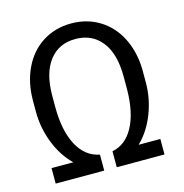

<svg xmlns="http://www.w3.org/2000/svg" viewBox="-106 -819 878 918"><g transform="rotate(-15 332.5 -360.5)"><path d="M359.9 -79.1Q427.2 -92.3 464.8 -161.6Q502.4 -231 503.9 -345.2V-410.6Q503.9 -523.4 456.5 -583.5Q409.2 -643.6 326.7 -643.6Q244.1 -643.6 197.3 -582.5Q150.4 -521.5 150.4 -409.7V-354.5Q150.4 -237.3 188.7 -165Q227.1 -92.8 297.9 -79.1V0H57.6V-76.7H165.5Q113.8 -126.5 84.5 -201.4Q55.2 -276.4 55.2 -355.5V-409.7Q55.2 -500.5 89.6 -571.8Q124 -643.1 186 -681.9Q248 -720.7 326.7 -720.7Q404.8 -720.7 466.6 -682.6Q528.3 -644.5 563 -575.2Q597.7 -505.9 599.1 -418V-354.5Q599.1 -276.4 569.8 -201.4Q540.5 -126.5 488.8 -76.7H596.2V0H359.9Z"/></g></svg>

Font: Vazir
Style: Regular
Weight: 400
Designer: Saber Rastikerdar
Foundry: Saber Rastikerdar
Version: Version 30.0.0